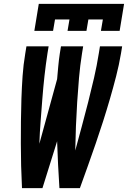

<svg xmlns="http://www.w3.org/2000/svg" viewBox="-20 -975 663 995"><path d="M94 0Q91 -58 89.5 -115.5Q88 -173 88 -231Q88 -289 88.5 -347Q89 -405 91 -463.5Q93 -522 97 -580.5Q101 -639 111 -698L117 -735H232L226 -698Q217 -640 210.5 -581Q204 -522 199.5 -463.5Q195 -405 190.5 -346.5Q186 -288 184 -230L276 -565Q279 -599 282 -632Q285 -665 290 -698L296 -735H411L405 -698Q395 -635 389.5 -572Q384 -509 380 -446Q376 -383 373.5 -320.5Q371 -258 370 -195Q387 -258 404 -320.5Q421 -383 437 -446Q453 -509 467.5 -572Q482 -635 492 -698L498 -735H613L607 -698Q597 -639 582 -580.5Q567 -522 550 -463.5Q533 -405 514.5 -347Q496 -289 476 -231Q456 -173 435.5 -115.5Q415 -58 394 0H288Q284 -60 281 -121Q278 -182 276 -243L200 0ZM158 -815 181 -955H623L600 -815H503L513 -874H438L428 -815H330L340 -874H265L255 -815Z"/></svg>

Font: Iosevka XBd Ex Obl
Style: Regular
Weight: 800
Width: 7
Italic angle: -9°
Monospace: yes
Designer: Belleve Invis
Foundry: Belleve Invis
Version: Version 32.5.0; ttfautohint (v1.8.4)